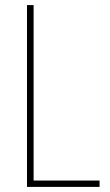

<svg xmlns="http://www.w3.org/2000/svg" viewBox="-20 -734 431 754"><path d="M86 0V-714H112V-25H371V0Z"/></svg>

Font: Noto Sans Telugu Condensed Thin
Style: Regular
Weight: 100
Width: 3
Designer: Jelle Bosma - Monotype Design Team
Foundry: Monotype Imaging Inc.
Version: Version 2.005; ttfautohint (v1.8.4.7-5d5b)